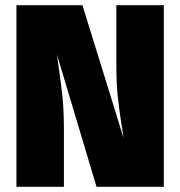

<svg xmlns="http://www.w3.org/2000/svg" viewBox="-20 -716 691 736"><path d="M608 0H350L198 -508L205 -459Q214 -398 219.5 -344.5Q225 -291 225 -216V0H43V-696H296L454 -186L445 -244Q437 -295 431.5 -345Q426 -395 426 -473V-696H608Z"/></svg>

Font: Trujillo Black
Style: Regular
Weight: 900
Designer: Fira Sans original fonts by bBox Type GmbH, Carrois Corporate GbR, & Edenspiekermann AG / Changes by Cristiano Sobral
Foundry: Fira Sans original fonts by bBox Type GmbH, Carrois Corporate GbR, & Edenspiekermann AG / Changes by Cristiano Sobral
Version: Version 4.301;July 28, 2020;FontCreator 13.0.0.2655 64-bit